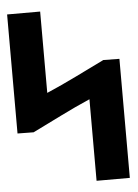

<svg xmlns="http://www.w3.org/2000/svg" viewBox="-56 -860 650 903"><g transform="rotate(-5 269.0 -408.0)"><path d="M12 -254 88 -253 90 -254C181 -298 268 -344 363 -385V0H520V-562L444 -563L442 -562C351 -518 262 -472 168 -432V-816H12Z"/></g></svg>

Font: Ny Stormning
Style: Sv
Weight: 900
Designer: Robert Jablonski, Mew Too
Foundry: Cannot Into Space Fonts
Version: Version 0.90